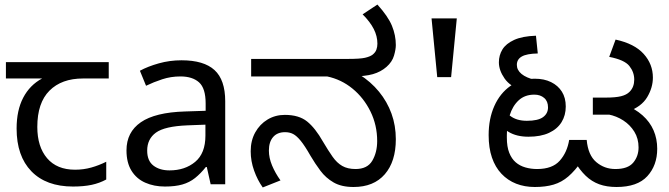

<svg xmlns="http://www.w3.org/2000/svg" viewBox="-20 -810 2943 844"><path d="M301 10Q183 10 118 -57Q53 -124 53 -245Q53 -325 82 -380.5Q111 -436 165 -465H6V-537H458V-465H345Q251 -465 197.5 -411.5Q144 -358 144 -252Q144 -165 187 -114.5Q230 -64 310 -64Q347 -64 381 -73.5Q415 -83 447 -99V-21Q418 -5 383 2.5Q348 10 301 10Z M778 -545Q876 -545 923 -502Q970 -459 970 -365V0H906L889 -76H885Q862 -47 837.5 -27.5Q813 -8 781.5 1Q750 10 705 10Q657 10 618.5 -7Q580 -24 558 -59.5Q536 -95 536 -149Q536 -229 599 -272.5Q662 -316 793 -320L884 -323V-355Q884 -422 855 -448Q826 -474 773 -474Q731 -474 693 -461.5Q655 -449 622 -433L595 -499Q630 -518 678 -531.5Q726 -545 778 -545ZM804 -259Q704 -255 665.5 -227Q627 -199 627 -148Q627 -103 654.5 -82Q682 -61 725 -61Q793 -61 838 -98.5Q883 -136 883 -214V-262Z M1534 12Q1481 12 1446.5 -8Q1412 -28 1388.5 -59.5Q1365 -91 1345 -125Q1320 -169 1302 -191Q1284 -213 1268.5 -221Q1253 -229 1233 -229Q1199 -229 1180.5 -207.5Q1162 -186 1162 -148Q1162 -116 1176 -82.5Q1190 -49 1213 -17L1135 14Q1112 -18 1097 -60Q1082 -102 1082 -145Q1082 -192 1102 -228Q1122 -264 1156 -284.5Q1190 -305 1232 -305Q1294 -305 1330 -276Q1366 -247 1400 -187Q1423 -148 1442 -121Q1461 -94 1484.5 -80.5Q1508 -67 1543 -67Q1595 -67 1616.5 -103.5Q1638 -140 1638 -190Q1638 -260 1608.5 -320Q1579 -380 1529.5 -420.5Q1480 -461 1418 -474H1084V-551H1509Q1563 -551 1584.5 -556Q1606 -561 1617 -569Q1630 -579 1634.5 -591.5Q1639 -604 1639 -618Q1639 -651 1623 -682.5Q1607 -714 1574 -747L1639 -790Q1686 -738 1703 -696.5Q1720 -655 1720 -612Q1720 -593 1712 -565.5Q1704 -538 1679 -516Q1654 -494 1619 -484Q1584 -474 1526 -474H1502L1559 -483Q1610 -451 1646 -407Q1682 -363 1701 -310.5Q1720 -258 1720 -198Q1720 -100 1671.5 -44Q1623 12 1534 12Z M1902 -471 1877 -729H1988L1963 -471Z M2331 12Q2286 12 2249 -2.5Q2212 -17 2184.5 -46Q2157 -75 2142.5 -117.5Q2128 -160 2128 -216Q2128 -288 2153 -344Q2178 -400 2223.5 -432Q2269 -464 2331 -464Q2372 -464 2402.5 -449Q2433 -434 2450 -407Q2467 -380 2467 -342Q2467 -303 2448.5 -273Q2430 -243 2393.5 -226Q2357 -209 2303 -209Q2251 -209 2216 -230Q2181 -251 2162 -274L2182 -340Q2195 -322 2223 -300.5Q2251 -279 2296 -279Q2345 -279 2367 -295Q2389 -311 2389 -338Q2389 -365 2372 -379.5Q2355 -394 2329 -394Q2287 -394 2260 -369Q2233 -344 2220.5 -303Q2208 -262 2208 -215V-205Q2208 -165 2218.5 -138.5Q2229 -112 2247 -96.5Q2265 -81 2289.5 -74Q2314 -67 2341 -67Q2408 -67 2440.5 -103.5Q2473 -140 2482 -195H2559Q2565 -128 2601 -97.5Q2637 -67 2685 -67Q2740 -67 2763.5 -95Q2787 -123 2787 -162Q2787 -201 2768.5 -231Q2750 -261 2720 -280.5Q2690 -300 2654 -307L2722 -352Q2772 -332 2804.5 -303Q2837 -274 2853 -237Q2869 -200 2869 -156Q2869 -83 2825.5 -35.5Q2782 12 2690 12Q2647 12 2614 0Q2581 -12 2554.5 -37.5Q2528 -63 2505 -102L2538 -103Q2508 -60 2478.5 -34.5Q2449 -9 2413.5 1.5Q2378 12 2331 12ZM2277 -412Q2223 -429 2198 -465Q2173 -501 2173 -536Q2173 -567 2188.5 -592.5Q2204 -618 2240 -634.5Q2276 -651 2336 -653L2344 -575Q2295 -574 2273.5 -561.5Q2252 -549 2252 -525Q2252 -502 2272.5 -485Q2293 -468 2334 -458ZM2586 -306V-381H2643Q2686 -381 2710 -387Q2734 -393 2747 -406Q2758 -417 2763 -430.5Q2768 -444 2768 -460Q2768 -493 2746.5 -520Q2725 -547 2658 -560L2686 -636Q2769 -618 2809.5 -573Q2850 -528 2850 -469Q2850 -425 2825 -383Q2800 -341 2741 -320Q2728 -316 2718 -312.5Q2708 -309 2696.5 -307.5Q2685 -306 2665 -306Z"/></svg>

Font: kannada15
Style: Book
Weight: 400
Designer: Jelle Bosma - Monotype Design Team
Foundry: Monotype Imaging Inc.
Version: Version 2.003